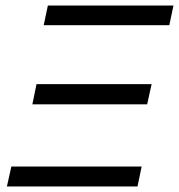

<svg xmlns="http://www.w3.org/2000/svg" viewBox="-20 -674 647 694"><path d="M153 -654H607L592 -583H138ZM512 -297H97L112 -370H528ZM477 0H5L21 -72H492Z"/></svg>

Font: Ysabeau Medium
Style: Italic
Weight: 500
Italic angle: -12°
Designer: Christian Thalmann (Catharsis Fonts)
Version: Version 0.003